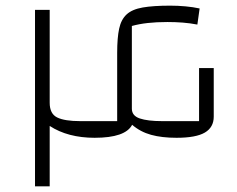

<svg xmlns="http://www.w3.org/2000/svg" viewBox="-20 -660 841 680"><path d="M104 0V-625H156V-296Q156 -257 182.5 -244Q209 -231 264 -231H395V-473Q395 -526 402 -558.5Q409 -591 428.5 -609Q448 -627 485.5 -633.5Q523 -640 583 -640Q610 -640 637 -637.5Q664 -635 687 -630L679 -573Q653 -578 627 -580Q601 -582 573 -582Q534 -582 503 -578.5Q472 -575 447 -568V-275Q447 -250 475 -240.5Q503 -231 554 -231H685V-419H737V-247Q737 -209 705.5 -190.5Q674 -172 605 -172Q553 -172 515 -182.5Q477 -193 448 -218Q424 -172 315 -172Q268 -172 228 -182.5Q188 -193 156 -214V0Z"/></svg>

Font: Changa ExtraLight ExtraLight
Style: Regular
Weight: 250
Version: Version 3.002; ttfautohint (v1.8.2)